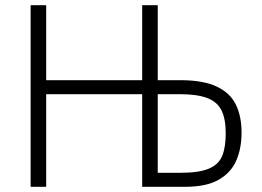

<svg xmlns="http://www.w3.org/2000/svg" viewBox="-20 -720 1010 740"><path d="M98 -700H158V-411H528V-700H588V0H528V-357H158V0H98ZM575 -54H675Q747 -54 785 -70Q823 -86 836.5 -119.5Q850 -153 850 -206Q850 -262 833.5 -295Q817 -328 778 -342.5Q739 -357 673 -357H540L545 -411H674Q763 -411 815 -386.5Q867 -362 889 -317Q911 -272 911 -209Q911 -148 890.5 -101Q870 -54 822.5 -27Q775 0 693 0H538Z"/></svg>

Font: Moderustic Light
Style: Regular
Weight: 300
Designer: Tural Alisoy
Foundry: TAFT Foundry
Version: Version 2.120